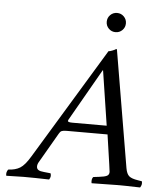

<svg xmlns="http://www.w3.org/2000/svg" viewBox="-57 -883 783 934"><g transform="rotate(5 334.5 -416.0)"><path d="M307.1 -283.2H474.1L433.1 -549.8H431.2L286.1 -295.9Q284.2 -292 284.2 -290Q284.2 -283.2 307.1 -283.2ZM8.8 2Q4.4 -13.2 15.1 -28.8Q50.3 -30.3 73.2 -44.4Q96.2 -58.6 122.1 -102.1L451.2 -645Q457.5 -645 469.5 -649.7Q481.4 -654.3 486.8 -658.2H491.2L587.9 -85.9Q592.8 -57.6 605.5 -47.1Q618.2 -36.6 647.9 -32.2L668 -28.8Q672.9 -13.2 662.1 2Q591.8 0 547.9 0Q509.8 0 425.8 2Q423.3 -1 424.3 -12.2Q425.3 -23.4 431.2 -28.8L459 -32.2Q485.8 -35.2 496.8 -40.8Q507.8 -46.4 507.8 -60.1Q507.8 -64.9 502.9 -97.2L481.9 -241.2H282.2Q265.1 -241.2 257.8 -237.8Q250.5 -234.4 245.1 -224.1L161.1 -79.1Q153.8 -67.4 153.8 -56.2Q153.8 -44.9 162.4 -39.3Q170.9 -33.7 189.9 -32.2L222.2 -28.8Q228.5 -13.2 217.8 2Q147.5 0 92.8 0Q81.1 0 8.8 2ZM443.8 -753.9Q430.2 -767.6 430.2 -787.1Q430.2 -806.6 443.8 -820.3Q457.5 -834 477.1 -834Q496.6 -834 510.3 -820.3Q523.9 -806.6 523.9 -787.1Q523.9 -767.6 510.3 -753.9Q496.6 -740.2 477.1 -740.2Q457.5 -740.2 443.8 -753.9Z"/></g></svg>

Font: Common Serif
Style: Italic
Weight: 400
Italic angle: -12°
Designer: Philipp H. Poll, Khaled Hosny
Foundry: Stefan Peev, Context Ltd.
Version: Version 1.026